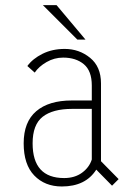

<svg xmlns="http://www.w3.org/2000/svg" viewBox="-20 -698 490 730"><path d="M305 -547.5H274L143 -678.5H195ZM406 8 346 -53Q305.5 11 215 11Q150.5 11 110.2 -30.8Q70 -72.5 70 -153Q70 -234.5 117.8 -275.2Q165.5 -316 253 -316H329V-373Q329 -428.5 298.8 -453.8Q268.5 -479 220 -479Q186.5 -479 157 -462Q127.5 -445 112 -422L84 -447Q104.5 -475 141.8 -493.5Q179 -512 226 -512Q281 -512 322.5 -478.2Q364 -444.5 364 -381V-85L431 -17ZM224 -21Q264 -21 291.8 -41.2Q319.5 -61.5 329 -91.5V-284H254Q180.5 -284 142.2 -254Q104 -224 104 -153Q104 -21 224 -21Z"/></svg>

Font: League Mono Condensed Thin
Style: Regular
Weight: 100
Width: 1
Designer: Tyler Finck
Foundry: The League of Moveable Type / Tyler Finck
Version: Version 2.210